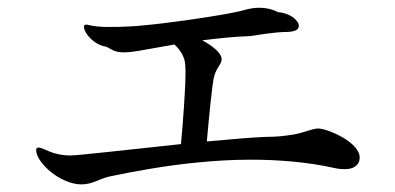

<svg xmlns="http://www.w3.org/2000/svg" viewBox="-20 -613 1040 505"><path d="M817 -275C801 -275 777 -263 751 -259C725 -255 708 -253 679 -253C649 -252 591 -247 524 -241C529 -295 538 -398 544 -415C550 -435 563 -445 563 -457C563 -473 540 -492 512 -507C554 -512 598 -517 637 -518C652 -520 702 -529 736 -529C746 -529 764 -532 765 -541C771 -551 751 -578 711 -581C700 -587 670 -600 624 -587C578 -573 396 -549 364 -547C325 -542 262 -541 241 -543C228 -544 218 -546 209 -548C204 -549 201 -547 201 -544C200 -539 203 -533 206 -527C214 -513 235 -493 260 -490C279 -481 285 -469 343 -479L439 -496C449 -486 461 -473 466 -452C467 -446 468 -437 468 -424C468 -380 461 -287 456 -234C324 -220 184 -204 165 -204C148 -204 128 -207 109 -215C97 -220 87 -225 81 -225C78 -225 75 -222 75 -219C75 -184 140 -128 194 -128C224 -128 241 -143 269 -149C331 -162 417 -178 503 -186C544 -190 590 -193 640 -193C711 -193 789 -187 860 -171C868 -169 878 -168 887 -168C907 -168 926 -176 926 -199C926 -239 841 -275 817 -275Z"/></svg>

Font: Shippori Mincho OTF Medium
Style: Regular
Weight: 500
Designer: FONTDASU
Foundry: FONTDASU / Google Inc. / but / Adobe
Version: Version 3.300;hotconv 1.0.109;makeotfexe 2.5.65596